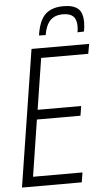

<svg xmlns="http://www.w3.org/2000/svg" viewBox="-60 -941 537 979"><g transform="rotate(-5 208.5 -451.5)"><path d="M12 0 122 -700H417L408 -650H167L126 -388H349L341 -339H118L73 -50H326L318 0ZM303 -903Q352 -903 376.5 -883Q401 -863 401 -813Q401 -786 396 -765L363 -764Q366 -778 366 -798Q365 -832 348 -847Q331 -862 297 -862Q254 -862 231 -837.5Q208 -813 200 -764L166 -765Q177 -841 210 -872Q243 -903 303 -903Z"/></g></svg>

Font: Georama SemiCondensed Light
Style: Italic
Weight: 300
Width: 4
Italic angle: -9°
Designer: Jean-Baptiste Levee
Foundry: Production Type
Version: Version 1.000